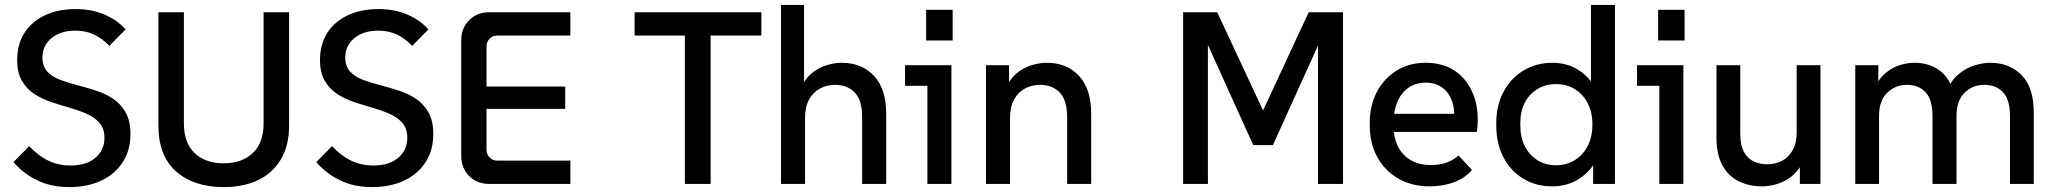

<svg xmlns="http://www.w3.org/2000/svg" viewBox="-20 -750 8379 783"><path d="M263 13Q188 13 131 -15Q74 -43 35 -89L99 -154Q138 -113 179 -94Q220 -75 267 -75Q332 -75 369 -106.5Q406 -138 406 -188Q406 -225 386.5 -248Q367 -271 335.5 -285Q304 -299 266 -310Q228 -321 190 -333.5Q152 -346 120.5 -366.5Q89 -387 69.5 -420.5Q50 -454 50 -505Q50 -569 79.5 -615.5Q109 -662 163 -687.5Q217 -713 289 -713Q354 -713 406.5 -690.5Q459 -668 492 -630L426 -563Q396 -594 363 -609.5Q330 -625 288 -625Q227 -625 190 -594.5Q153 -564 153 -515Q153 -480 172.5 -458.5Q192 -437 224 -425Q256 -413 294.5 -403Q333 -393 371.5 -380.5Q410 -368 441.5 -347Q473 -326 492.5 -291.5Q512 -257 512 -203Q512 -137 480.5 -88.5Q449 -40 393 -13.5Q337 13 263 13Z M892 13Q771 13 698.5 -50.5Q626 -114 626 -239V-700H730V-247Q730 -167 774 -125.5Q818 -84 892 -84Q966 -84 1010.5 -125.5Q1055 -167 1055 -247V-700H1159V-239Q1159 -156 1125.5 -100Q1092 -44 1032.5 -15.5Q973 13 892 13Z M1498 13Q1423 13 1366 -15Q1309 -43 1270 -89L1334 -154Q1373 -113 1414 -94Q1455 -75 1502 -75Q1567 -75 1604 -106.5Q1641 -138 1641 -188Q1641 -225 1621.5 -248Q1602 -271 1570.5 -285Q1539 -299 1501 -310Q1463 -321 1425 -333.5Q1387 -346 1355.5 -366.5Q1324 -387 1304.5 -420.5Q1285 -454 1285 -505Q1285 -569 1314.5 -615.5Q1344 -662 1398 -687.5Q1452 -713 1524 -713Q1589 -713 1641.5 -690.5Q1694 -668 1727 -630L1661 -563Q1631 -594 1598 -609.5Q1565 -625 1523 -625Q1462 -625 1425 -594.5Q1388 -564 1388 -515Q1388 -480 1407.5 -458.5Q1427 -437 1459 -425Q1491 -413 1529.5 -403Q1568 -393 1606.5 -380.5Q1645 -368 1676.5 -347Q1708 -326 1727.5 -291.5Q1747 -257 1747 -203Q1747 -137 1715.5 -88.5Q1684 -40 1628 -13.5Q1572 13 1498 13Z M1975 0Q1925 0 1893 -32.5Q1861 -65 1861 -114V-586Q1861 -635 1893 -667.5Q1925 -700 1975 -700H2306V-605H2008Q1989 -605 1976.5 -592Q1964 -579 1964 -560V-140Q1964 -121 1976.5 -108Q1989 -95 2008 -95H2306V0ZM1912 -306V-397H2285V-306Z M2773 0V-656H2878V0ZM2568 -605V-700H3085V-605Z M3165 0V-730H3259V-352H3233Q3244 -395 3264 -422.5Q3284 -450 3310 -465.5Q3336 -481 3363 -487.5Q3390 -494 3412 -494Q3494 -494 3544 -441Q3594 -388 3594 -286V0H3496V-271Q3496 -342 3465.5 -373Q3435 -404 3386 -404Q3352 -404 3324 -389Q3296 -374 3279.5 -344Q3263 -314 3263 -269V0Z M3762 0V-444L3806 -400H3671V-484H3860V0ZM3757 -585V-710H3865V-585Z M4001 0V-484H4095V-352H4069Q4080 -395 4100 -422.5Q4120 -450 4146 -465.5Q4172 -481 4199 -487.5Q4226 -494 4248 -494Q4330 -494 4380 -441Q4430 -388 4430 -286V0H4332V-271Q4332 -342 4301.5 -373Q4271 -404 4222 -404Q4188 -404 4160 -389Q4132 -374 4115.5 -344Q4099 -314 4099 -269V0Z M4805 0V-700H4944L5155 -248H5107L5317 -700H5457V0H5355V-645L5391 -644L5171 -158H5091L4871 -644L4906 -645V0Z M5810 10Q5738 10 5683 -21.5Q5628 -53 5597 -109Q5566 -165 5566 -239V-249Q5566 -319 5594.5 -374Q5623 -429 5674.5 -461.5Q5726 -494 5794 -494Q5866 -494 5916 -459Q5966 -424 5990 -360.5Q6014 -297 6003 -212H5636V-286H5952L5908 -247Q5915 -300 5902 -336.5Q5889 -373 5861.5 -393Q5834 -413 5795 -413Q5753 -413 5723.5 -392Q5694 -371 5678.5 -334.5Q5663 -298 5663 -249V-234Q5663 -189 5681 -153Q5699 -117 5733 -97Q5767 -77 5814 -77Q5852 -77 5879.5 -87Q5907 -97 5928 -116L5983 -57Q5955 -24 5910 -7Q5865 10 5810 10Z M6310 10Q6244 10 6192.5 -21Q6141 -52 6111.5 -108Q6082 -164 6082 -238V-248Q6082 -321 6112 -376.5Q6142 -432 6194 -463Q6246 -494 6311 -494Q6370 -494 6415.5 -465.5Q6461 -437 6487 -389L6468 -366V-730H6566V0H6477V-127L6496 -107Q6468 -52 6420 -21Q6372 10 6310 10ZM6325 -76Q6368 -76 6401.5 -96.5Q6435 -117 6454.5 -154Q6474 -191 6474 -242Q6474 -293 6454.5 -330Q6435 -367 6401.5 -387Q6368 -407 6325 -407Q6284 -407 6251 -387.5Q6218 -368 6199 -332.5Q6180 -297 6180 -248V-238Q6180 -189 6199 -152.5Q6218 -116 6251 -96Q6284 -76 6325 -76Z M6747 0V-444L6791 -400H6656V-484H6845V0ZM6742 -585V-710H6850V-585Z M7166 10Q7113 10 7070.5 -11Q7028 -32 7004 -76Q6980 -120 6980 -188V-484H7077V-206Q7077 -159 7091.5 -131.5Q7106 -104 7131 -92Q7156 -80 7187 -80Q7221 -80 7248 -94.5Q7275 -109 7291 -138Q7307 -167 7307 -211V-484H7404V0H7320V-132H7347Q7337 -90 7316 -62Q7295 -34 7269 -18.5Q7243 -3 7216 3.5Q7189 10 7166 10Z M7546 0V-484H7640V-354L7614 -355Q7628 -410 7657 -440Q7686 -470 7720.5 -482Q7755 -494 7787 -494Q7849 -494 7891.5 -461.5Q7934 -429 7950 -363H7913Q7931 -415 7963 -443.5Q7995 -472 8031 -483Q8067 -494 8096 -494Q8175 -494 8224.5 -443.5Q8274 -393 8274 -291V0H8177V-277Q8177 -344 8148.5 -374Q8120 -404 8072 -404Q8024 -404 7991.5 -371.5Q7959 -339 7959 -278V0H7861V-277Q7861 -344 7832.5 -374Q7804 -404 7757 -404Q7709 -404 7676 -371.5Q7643 -339 7643 -278V0Z"/></svg>

Font: SUSE Thin Medium
Style: Regular
Weight: 500
Version: Version 1.000